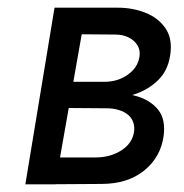

<svg xmlns="http://www.w3.org/2000/svg" viewBox="-20 -480 480 500"><path d="M258 -240Q300 -240 336 -229.5Q372 -219 392 -194Q412 -169 406 -125Q398 -70 355 -35.5Q312 -1 244 -1L91 0L102 -70H229Q267 -70 295.5 -88Q324 -106 329 -136Q331 -150 327 -161.5Q323 -173 313.5 -181Q304 -189 289.5 -193.5Q275 -198 257 -198L125 -199L131 -240ZM136 -267H253Q275 -267 294 -275Q313 -283 326.5 -297.5Q340 -312 343 -331Q346 -349 338 -362Q330 -375 315 -382.5Q300 -390 280 -390L158 -391L168 -460H286Q326 -460 359.5 -446.5Q393 -433 411.5 -405.5Q430 -378 423 -335Q417 -296 391.5 -271Q366 -246 329 -234Q292 -222 252 -221H129ZM205 -460 124 0H46L122 -460Z"/></svg>

Font: Jost
Style: Italic
Weight: 400
Italic angle: -5°
Version: Version 3.710